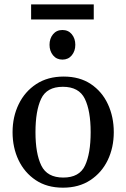

<svg xmlns="http://www.w3.org/2000/svg" viewBox="-20 -846 579 880"><path d="M37.6 -240.2Q37.6 -310.5 65.7 -368.4Q93.8 -426.3 146.2 -460.7Q198.7 -495.1 272 -495.1Q345.2 -495.1 396.5 -460.7Q447.8 -426.3 474.6 -368.4Q501.5 -310.5 501.5 -240.2Q501.5 -169.9 473.9 -112.3Q446.3 -54.7 394 -20.3Q341.8 14.2 268.6 14.2Q195.3 14.2 143.8 -20.3Q92.3 -54.7 64.9 -112.3Q37.6 -169.9 37.6 -240.2ZM142.6 -240.2Q142.6 -142.1 169.4 -87.2Q196.3 -32.2 270 -32.2Q343.8 -32.2 369.6 -87.2Q395.5 -142.1 395.5 -240.2Q395.5 -338.4 368.7 -393.3Q341.8 -448.2 268.1 -448.2Q194.3 -448.2 168.5 -393.1Q142.6 -337.9 142.6 -240.2ZM266.1 -572.8Q239.3 -572.8 223.1 -592.5Q207 -612.3 207 -640.6Q207 -669.4 223.1 -689Q239.3 -708.5 266.1 -708.5Q293 -708.5 309.1 -689Q325.2 -669.4 325.2 -640.6Q325.2 -612.3 309.1 -592.5Q293 -572.8 266.1 -572.8ZM122.6 -756.8V-825.7H409.7V-756.8Z"/></svg>

Font: Gelasio
Style: Regular
Weight: 400
Designer: Eben Sorkin
Foundry: Eben Sorkin
Version: Version 1.008